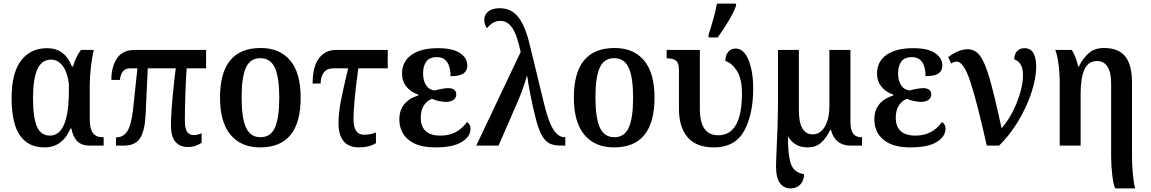

<svg xmlns="http://www.w3.org/2000/svg" viewBox="-20 -816 6451 1076"><path d="M45 -267Q45 -407 98 -476.5Q151 -546 244 -546Q344 -546 383 -443H389Q406 -501 434 -536H506Q497 -505 490 -445Q483 -385 483 -337V-145Q483 -95 500.5 -71Q518 -47 554 -47H561V0H485Q435 0 411.5 -26Q388 -52 380 -96H375Q330 10 229 10Q138 10 91.5 -57.5Q45 -125 45 -267ZM366 -309V-347Q357 -415 330 -448.5Q303 -482 267 -482Q214 -482 189.5 -428Q165 -374 165 -266Q165 -158 187 -107Q209 -56 260 -56Q366 -56 366 -309Z M938 -113Q938 -174 947.5 -275Q957 -376 965 -433H808L796 -173Q792 -85 765.5 -42.5Q739 0 675 0H630V-46Q671 -46 693 -80Q715 -114 725 -196L750 -433H708Q659 -433 652 -368H604Q604 -442 635.5 -489Q667 -536 734 -536H1135V-433H1026Q1022 -381 1019 -292.5Q1016 -204 1016 -138Q1016 -95 1029 -77Q1042 -59 1066 -59Q1086 -59 1110 -69V-16Q1097 -6 1076.5 1Q1056 8 1034 8Q988 8 963 -21.5Q938 -51 938 -113Z M1213 -269Q1213 -547 1441 -547Q1548 -547 1606.5 -477Q1665 -407 1665 -269Q1665 10 1438 10Q1331 10 1272 -60.5Q1213 -131 1213 -269ZM1545 -269Q1545 -382 1520.5 -436Q1496 -490 1439 -490Q1382 -490 1358 -436.5Q1334 -383 1334 -269Q1334 -156 1358.5 -101.5Q1383 -47 1440 -47Q1497 -47 1521 -101.5Q1545 -156 1545 -269Z M1877 -125Q1877 -181 1890 -248.5Q1903 -316 1931 -433H1849Q1812 -433 1794.5 -409.5Q1777 -386 1777 -348H1732Q1732 -443 1767.5 -489.5Q1803 -536 1861 -536H2153V-433H1988Q1961 -234 1961 -149Q1961 -61 2020 -61Q2056 -61 2087 -74V-14Q2049 10 1992 10Q1934 10 1905.5 -25Q1877 -60 1877 -125Z M2218 -147Q2218 -247 2324 -281V-286Q2282 -300 2257.5 -330.5Q2233 -361 2233 -403Q2233 -471 2286 -508.5Q2339 -546 2435 -546Q2519 -546 2559 -518Q2599 -490 2599 -449Q2599 -419 2577 -404Q2555 -389 2505 -389Q2505 -441 2485.5 -468.5Q2466 -496 2428 -496Q2388 -496 2369.5 -471.5Q2351 -447 2351 -405Q2351 -365 2367.5 -339Q2384 -313 2415 -309Q2465 -322 2493 -322Q2513 -322 2525 -313Q2537 -304 2537 -287Q2537 -268 2521.5 -256.5Q2506 -245 2480 -245Q2462 -245 2439 -250Q2416 -255 2401 -262Q2374 -253 2356 -226Q2338 -199 2338 -157Q2338 -56 2449 -56Q2542 -56 2597 -132Q2605 -128 2611 -118Q2617 -108 2617 -95Q2617 -51 2568 -20.5Q2519 10 2420 10Q2321 10 2269.5 -32.5Q2218 -75 2218 -147Z M2898 -525Q2877 -623 2850 -661Q2823 -699 2785 -699Q2760 -699 2741 -687Q2722 -675 2710 -658Q2694 -676 2694 -705Q2694 -734 2717 -752Q2740 -770 2780 -770Q2845 -770 2884.5 -720.5Q2924 -671 2950 -560L3029 -235Q3054 -131 3082 -89Q3110 -47 3143 -47H3148V0H3127Q3087 0 3063 -10.5Q3039 -21 3020.5 -50.5Q3002 -80 2986 -138Q2967 -210 2952.5 -284.5Q2938 -359 2935 -389H2932Q2916 -327 2880 -244L2774 0H2649Z M3196 -269Q3196 -547 3424 -547Q3531 -547 3589.5 -477Q3648 -407 3648 -269Q3648 10 3421 10Q3314 10 3255 -60.5Q3196 -131 3196 -269ZM3528 -269Q3528 -382 3503.5 -436Q3479 -490 3422 -490Q3365 -490 3341 -436.5Q3317 -383 3317 -269Q3317 -156 3341.5 -101.5Q3366 -47 3423 -47Q3480 -47 3504 -101.5Q3528 -156 3528 -269Z M3951 -621Q3985 -726 3998 -796H4105V-784Q4093 -749 4063 -698.5Q4033 -648 4002 -606H3951ZM3785 -206V-423Q3785 -462 3769 -475.5Q3753 -489 3720 -489H3716V-536H3902V-209Q3902 -132 3927.5 -95Q3953 -58 4005 -58Q4138 -58 4138 -293Q4138 -374 4110 -418.5Q4082 -463 4045 -474Q4045 -505 4060.5 -524.5Q4076 -544 4103 -544Q4148 -544 4174.5 -480.5Q4201 -417 4201 -320Q4201 -174 4150 -82Q4099 10 3981 10Q3882 10 3833.5 -46.5Q3785 -103 3785 -206Z M4329 116Q4329 90 4333 2Q4339 -113 4340 -225V-536H4457V-198Q4457 -63 4535 -63Q4577 -63 4602.5 -106.5Q4628 -150 4628 -222V-536H4746V-130Q4746 -47 4806 -47H4811V0H4745Q4703 0 4675 -23Q4647 -46 4637 -88H4633Q4609 -40 4580 -15Q4551 10 4506 10Q4432 10 4396 -52Q4395 53 4412.5 102.5Q4430 152 4486 160Q4486 195 4465.5 217.5Q4445 240 4410 240Q4374 240 4351.5 211Q4329 182 4329 116Z M4880 -147Q4880 -247 4986 -281V-286Q4944 -300 4919.5 -330.5Q4895 -361 4895 -403Q4895 -471 4948 -508.5Q5001 -546 5097 -546Q5181 -546 5221 -518Q5261 -490 5261 -449Q5261 -419 5239 -404Q5217 -389 5167 -389Q5167 -441 5147.5 -468.5Q5128 -496 5090 -496Q5050 -496 5031.5 -471.5Q5013 -447 5013 -405Q5013 -365 5029.5 -339Q5046 -313 5077 -309Q5127 -322 5155 -322Q5175 -322 5187 -313Q5199 -304 5199 -287Q5199 -268 5183.5 -256.5Q5168 -245 5142 -245Q5124 -245 5101 -250Q5078 -255 5063 -262Q5036 -253 5018 -226Q5000 -199 5000 -157Q5000 -56 5111 -56Q5204 -56 5259 -132Q5267 -128 5273 -118Q5279 -108 5279 -95Q5279 -51 5230 -20.5Q5181 10 5082 10Q4983 10 4931.5 -32.5Q4880 -75 4880 -147Z M5341 -471Q5327 -471 5311 -460L5294 -496Q5352 -540 5403 -540Q5445 -540 5472.5 -503Q5500 -466 5526 -376Q5552 -286 5593 -97Q5647 -160 5680 -245Q5713 -330 5713 -398Q5713 -433 5699.5 -455Q5686 -477 5664 -483Q5664 -512 5679.5 -529Q5695 -546 5720 -546Q5757 -546 5772 -517.5Q5787 -489 5787 -445Q5787 -376 5759 -293Q5731 -210 5683.5 -132.5Q5636 -55 5579 0H5510Q5456 -242 5418.5 -356.5Q5381 -471 5341 -471Z M6207 60V-349Q6207 -411 6186.5 -442.5Q6166 -474 6129 -474Q6079 -474 6057.5 -427Q6036 -380 6036 -289V0H5919V-341Q5919 -402 5912.5 -453.5Q5906 -505 5894 -536H5987Q6012 -493 6022 -443H6026Q6049 -490 6082 -518.5Q6115 -547 6167 -547Q6248 -547 6286 -500Q6324 -453 6324 -351V70Q6324 113 6329.5 167Q6335 221 6342 240H6230Q6220 222 6213.5 167.5Q6207 113 6207 60Z"/></svg>

Font: Noto Serif NarrowSemiBold
Style: Regular
Weight: 600
Width: 4
Designer: Monotype Design Team
Foundry: Monotype Imaging Inc.
Version: Version 1.001